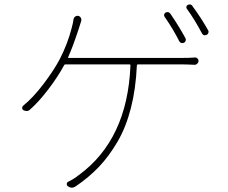

<svg xmlns="http://www.w3.org/2000/svg" viewBox="-20 -822 1040 876"><path d="M826.2 -647.5Q829.1 -642.6 827.1 -636.2Q825.2 -629.9 819.3 -627Q813.5 -624 807.1 -626Q800.8 -627.9 797.9 -633.8Q769.5 -690.4 730.5 -746.1Q727.5 -751 729 -756.3Q730.5 -761.7 735.4 -764.6Q749 -771.5 757.8 -758.8Q797.9 -700.2 826.2 -647.5ZM291 -561.5Q289.1 -557.6 293 -557.6H802.7Q846.7 -557.6 868.2 -559.6Q875 -560.5 880.4 -555.7Q885.7 -550.8 885.7 -543.9Q885.7 -537.1 880.4 -531.7Q875 -526.4 868.2 -526.4Q828.1 -528.3 802.7 -528.3H609.4Q605.5 -528.3 604.5 -523.4Q599.6 -416 577.1 -328.6Q554.7 -241.2 516.1 -175.3Q477.5 -109.4 431.6 -61Q385.7 -12.7 325.2 28.3Q316.4 34.2 307.6 34.2Q298.8 34.2 289.1 27.3Q284.2 23.4 284.7 16.6Q285.2 9.8 292 6.8Q316.4 -4.9 339.8 -23.4Q561.5 -185.5 575.2 -523.4Q575.2 -528.3 570.3 -528.3H278.3Q274.4 -528.3 272.5 -524.4Q244.1 -471.7 200.2 -414.1Q156.2 -356.4 117.2 -322.3Q109.4 -315.4 101.6 -315.4Q94.7 -315.4 86.9 -319.3Q81.1 -323.2 81.1 -330.1Q81.1 -335.9 85.9 -339.8Q131.8 -377 179.7 -440.4Q227.5 -503.9 252.9 -552.7Q289.1 -623 307.6 -696.3Q312.5 -713.9 315.4 -733.4Q316.4 -741.2 322.8 -746.1Q329.1 -751 336.9 -749.5Q344.7 -748 348.6 -741.2Q352.5 -734.4 350.6 -726.6L337.9 -686.5Q311.5 -606.4 291 -561.5ZM833 -781.2Q830.1 -785.2 830.1 -788.1Q830.1 -795.9 836.9 -799.8Q841.8 -801.8 845.7 -801.8Q853.5 -801.8 858.4 -793.9Q900.4 -736.3 929.7 -683.6Q931.6 -680.7 931.6 -676.8Q931.6 -674.8 930.7 -671.9Q928.7 -666 922.9 -663.1Q918 -661.1 914.1 -661.1Q906.2 -661.1 901.4 -669.9Q867.2 -734.4 833 -781.2Z"/></svg>

Font: Gen Jyuu Gothic ExtraLight
Style: Regular
Weight: 100
Designer: [Source Han Sans]
Ryoko NISHIZUKA  (kana & ideographs); Paul D. Hunt (Latin, Greek & Cyrillic); Wenlong ZHANG  (bopomofo
Version: Version 1.002.20150607